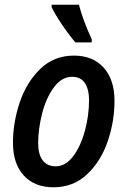

<svg xmlns="http://www.w3.org/2000/svg" viewBox="-20 -786 540 815"><path d="M35 -180Q35 -265 63.5 -350.5Q92 -436 150.5 -493Q209 -550 294 -550Q374 -550 420 -499Q466 -448 466 -358Q466 -270 437 -185.5Q408 -101 349.5 -46Q291 9 207 9Q127 9 81 -41Q35 -91 35 -180ZM358 -362Q358 -406 340.5 -433Q323 -460 286 -460Q242 -460 209 -415.5Q176 -371 159 -305Q142 -239 142 -178Q142 -131 161 -105.5Q180 -80 217 -80Q258 -80 290 -122Q322 -164 340 -229.5Q358 -295 358 -362ZM199 -756V-766H315Q332 -700 370 -618L369 -606H300Q274 -636 243.5 -681Q213 -726 199 -756Z"/></svg>

Font: Noto Sans UI NarrowMedium
Style: Italic
Weight: 500
Width: 4
Italic angle: -12°
Designer: Monotype Design Team
Foundry: Monotype Imaging Inc.
Version: Version 1.001